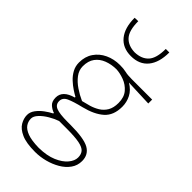

<svg xmlns="http://www.w3.org/2000/svg" viewBox="-290 -836 1115 1115"><g transform="rotate(45 268.0 -278.5)"><path d="M247 202Q174.5 202 134.2 184Q94 166 78 138.5Q62 111 62 83Q62 59 78.2 37Q94.5 15 118.2 -2.5Q142 -20 164 -31V-36Q147 -40.5 127.5 -56.5Q108 -72.5 108 -106Q108 -163.5 187 -185V-190Q172 -198 150.8 -212Q129.5 -226 108.5 -245.5Q87.5 -265 73.8 -290.2Q60 -315.5 60 -346Q60 -395 84.2 -430.5Q108.5 -466 149.2 -485Q190 -504 239 -504Q270 -504 290.2 -499Q310.5 -494 345 -494H513V-462Q471 -463.5 430 -465.2Q389 -467 348 -468.5Q386.5 -445.5 403.2 -412.5Q420 -379.5 420 -342Q420 -271 377.8 -233.5Q335.5 -196 259 -177Q197 -162 167 -148.2Q137 -134.5 137 -106Q137 -77 164.5 -66Q192 -55 258 -55H281Q391.5 -55 434.8 -30.8Q478 -6.5 478 46Q478 83 457.2 112Q436.5 141 402.2 161Q368 181 327.5 191.5Q287 202 247 202ZM231 -200Q255.5 -205.5 282.8 -213.5Q310 -221.5 334.2 -236.2Q358.5 -251 373.8 -276.5Q389 -302 389 -342Q389 -389 365 -417Q341 -445 306.8 -457.8Q272.5 -470.5 242 -472Q200.5 -471.5 166.2 -458.2Q132 -445 111.5 -417.5Q91 -390 91 -346Q91 -313.5 111.8 -286Q132.5 -258.5 164.8 -236.8Q197 -215 231 -200ZM245 170Q311 169 356 149.8Q401 130.5 424 102.8Q447 75 447 48Q447 22 433.8 6.2Q420.5 -9.5 384.8 -16.8Q349 -24 282 -24H219Q191 -14.5 161.8 2.8Q132.5 20 112.8 41Q93 62 93 82Q93 105.5 106.5 125Q120 144.5 153 156.8Q186 169 245 170ZM247 -585Q179.5 -585 142.2 -630.2Q105 -675.5 105 -758L134 -759Q134 -682 163.5 -649.8Q193 -617.5 247 -616Q302 -617.5 331.5 -649.5Q361 -681.5 361 -758H390Q390 -675.5 353 -630.2Q316 -585 247 -585Z"/></g></svg>

Font: Commissioner Loud Thin
Style: Regular
Weight: 100
Designer: Kostas Bartsokas
Foundry: Kostas Bartsokas
Version: Version 1.000; ttfautohint (v1.8.3)